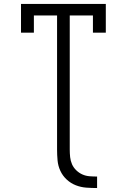

<svg xmlns="http://www.w3.org/2000/svg" viewBox="-20 -755 640 969"><path d="M470 194Q443 194 415.5 192Q388 190 362.5 180Q337 170 316.5 151Q296 132 284.5 107Q273 82 270.5 54.5Q268 27 268 0V-677H151V-590H86V-735H514V-590H449V-677H332V0Q332 19 334 38Q336 57 343.5 74Q351 91 365 104.5Q379 118 396 125.5Q413 133 432 134.5Q451 136 470 136Z"/></svg>

Font: Iosevka Slab Light Extended
Style: Regular
Weight: 300
Width: 7
Monospace: yes
Designer: Belleve Invis
Foundry: Belleve Invis
Version: Version 11.1.0; ttfautohint (v1.8.3)